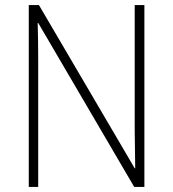

<svg xmlns="http://www.w3.org/2000/svg" viewBox="-20 -734 680 754"><path d="M547 0H507L130 -644H128Q129 -609 129.5 -574Q130 -539 130 -497V0H93V-714H133L509 -73H511Q511 -108 510 -148.5Q509 -189 509 -221V-714H547Z"/></svg>

Font: Noto Sans Georgian SemiCondensed ExtraLight
Style: Regular
Weight: 200
Width: 4
Designer: Monotype Design Team, Akaki Razmadze
Foundry: Google LLC
Version: Version 2.005; ttfautohint (v1.8.4.7-5d5b)